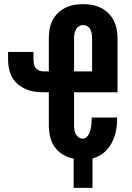

<svg xmlns="http://www.w3.org/2000/svg" viewBox="-20 -763 640 928"><path d="M336 145V4Q309 -1 284.5 -15.5Q260 -30 244 -53Q228 -76 222 -103Q216 -130 216 -158V-317H189Q167 -317 145 -320.5Q123 -324 103 -333Q83 -342 66 -356.5Q49 -371 38.5 -390Q28 -409 23.5 -431Q19 -453 19 -475V-512H142V-475Q142 -464 144 -453.5Q146 -443 152 -435Q158 -427 168 -422.5Q178 -418 189 -418H216V-577Q216 -599 219.5 -621Q223 -643 233 -663Q243 -683 259 -699Q275 -715 295 -725Q315 -735 337 -739Q359 -743 382 -743Q404 -743 426 -739Q448 -735 468 -725Q488 -715 504 -699Q520 -683 530 -663Q540 -643 544 -621Q548 -599 548 -577V-317H338V-158Q338 -147 339.5 -136Q341 -125 346 -115.5Q351 -106 360 -99.5Q369 -93 380 -93Q390 -93 397.5 -99.5Q405 -106 409.5 -114.5Q414 -123 416.5 -132.5Q419 -142 420.5 -151.5Q422 -161 422.5 -170.5Q423 -180 423 -190V-195H546V-185Q546 -155 539.5 -125.5Q533 -96 518.5 -69.5Q504 -43 480.5 -24Q457 -5 427 3V145ZM338 -418H425V-577Q425 -588 423.5 -599Q422 -610 417 -620Q412 -630 402.5 -636Q393 -642 382 -642Q371 -642 361.5 -636Q352 -630 347 -620Q342 -610 340 -599Q338 -588 338 -577Z"/></svg>

Font: Iosevka Heavy Extended
Style: Regular
Weight: 900
Width: 7
Monospace: yes
Designer: Belleve Invis
Foundry: Belleve Invis
Version: Version 32.5.0; ttfautohint (v1.8.4)